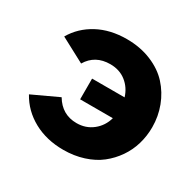

<svg xmlns="http://www.w3.org/2000/svg" viewBox="-124 -672 834 819"><g transform="rotate(30 292.5 -262.5)"><path d="M279.8 9.8Q197.3 9.8 133.3 -25.1Q69.3 -60.1 35.2 -122.1L162.1 -181.2Q200.2 -117.2 272 -117.2Q317.4 -117.2 350.8 -143.8Q384.3 -170.4 396 -212.9H234.9V-314.9H395Q382.3 -356.4 350.1 -381.8Q317.9 -407.2 272 -407.2Q197.8 -407.2 162.1 -347.2L42 -411.1Q75.7 -469.2 137.2 -502.2Q198.7 -535.2 279.8 -535.2Q346.2 -535.2 400.6 -512.7Q455.1 -490.2 489.5 -452.4Q523.9 -414.6 542.5 -365.7Q561 -316.9 561 -263.2Q561 -220.2 549.3 -180.2Q537.6 -140.1 513.9 -105.7Q490.2 -71.3 457.3 -45.4Q424.3 -19.5 378.4 -4.9Q332.5 9.8 279.8 9.8Z"/></g></svg>

Font: Rawline ExtraBold
Style: Regular
Weight: 800
Designer: Matt McInerney, Pablo Impallari, Rodrigo Fuenzalida
Foundry: Matt McInerney, Pablo Impallari, Rodrigo Fuenzalida
Version: Version 4.020;PS 004.020;hotconv 1.0.88;makeotf.lib2.5.64775